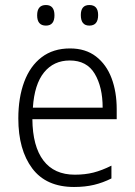

<svg xmlns="http://www.w3.org/2000/svg" viewBox="-20 -735 536 765"><path d="M259 -542Q321 -542 362.5 -510Q404 -478 424.5 -423.5Q445 -369 445 -300V-260H109Q110 -152 153 -95.5Q196 -39 278 -39Q319 -39 352.5 -47.5Q386 -56 424 -75V-24Q390 -7 354.5 1.5Q319 10 275 10Q164 10 108.5 -64Q53 -138 53 -263Q53 -346 76.5 -409Q100 -472 146 -507Q192 -542 259 -542ZM258 -494Q194 -494 155.5 -446.5Q117 -399 111 -306H389Q389 -388 357.5 -441Q326 -494 258 -494ZM128 -674Q128 -715 163 -715Q197 -715 197 -674Q197 -633 163 -633Q128 -633 128 -674ZM302 -675Q302 -715 336 -715Q371 -715 371 -675Q371 -633 336 -633Q302 -633 302 -675Z"/></svg>

Font: Noto Sans Lao Looped SemiCondensed Light
Style: Regular
Weight: 300
Width: 4
Designer: Mark Frömberg, Ben Mitchell
Foundry: The Fontpad Ltd
Version: Version 1.002; ttfautohint (v1.8.4.7-5d5b)